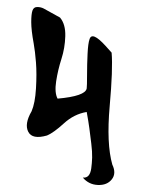

<svg xmlns="http://www.w3.org/2000/svg" viewBox="-20 -752 406 547"><path d="M216 -246Q226 -245 232 -251.5Q238 -258 240 -272.5Q242 -287 242.5 -303Q243 -319 240 -343.5Q237 -368 234.5 -387Q232 -406 227 -433Q191 -427 162 -400.5Q133 -374 114 -366Q72 -354 60.5 -376.5Q49 -399 70 -435Q80 -458 82.5 -500Q85 -542 82.5 -574Q80 -606 76 -628Q69 -666 69 -689Q69 -712 72.5 -722Q76 -732 86 -732Q96 -732 104 -728Q112 -724 127.5 -715Q143 -706 151 -702Q167 -683 166 -649Q165 -615 155 -584Q145 -553 140 -520.5Q135 -488 144 -471Q223 -478 227 -500Q228 -507 228 -538Q228 -569 229.5 -599Q231 -629 235 -640Q242 -664 281 -621Q298 -602 298 -602Q302 -556 292.5 -449.5Q283 -343 300 -283Q312 -258 298.5 -241Q285 -224 259 -225Q233 -226 216 -246Z"/></svg>

Font: HarSinai
Style: Regular
Weight: 400
Version: Version 1.1